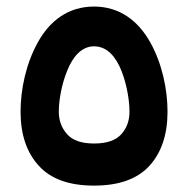

<svg xmlns="http://www.w3.org/2000/svg" viewBox="-20 -581 589 601"><path d="M274.4 0C352.1 0 409.7 -20.5 447.8 -62C485.4 -103.5 504.4 -159.7 504.4 -231.4C504.4 -301.8 487.3 -382.3 450.2 -448.7C413.1 -515.1 355 -560.5 274.4 -560.5C192.9 -560.5 135.3 -515.1 98.6 -448.7C61.5 -382.3 44.4 -301.8 44.4 -231.4C44.4 -159.7 63.5 -103.5 101.6 -62C139.2 -20.5 196.8 0 274.4 0ZM274.4 -436C315.4 -436 342.8 -403.3 360.4 -358.9C377.9 -314 385.3 -264.6 385.3 -231.4C385.3 -203.6 377 -180.2 359.9 -161.1C342.8 -141.6 314 -131.8 274.4 -131.8C234.9 -131.8 207 -141.6 189.9 -161.1C172.9 -180.2 164.1 -203.6 164.1 -231.4C164.1 -266.1 172.4 -315.9 190.4 -359.9C208 -403.8 235.4 -436 274.4 -436Z"/></svg>

Font: Vazirmatn
Style: Bold
Weight: 700
Designer: Saber Rastikerdar
Foundry: Saber Rastikerdar
Version: Version 33.003